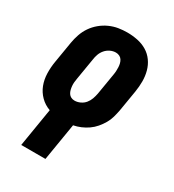

<svg xmlns="http://www.w3.org/2000/svg" viewBox="-180 -631 859 948"><g transform="rotate(30 250.0 -156.5)"><path d="M89 215 125 -4Q94 -15 71 -38Q48 -61 36.5 -91Q25 -121 24 -155.5Q23 -190 29 -225L49 -345Q53 -369 61.5 -394Q70 -419 85 -441Q100 -463 121 -480.5Q142 -498 166.5 -509Q191 -520 216 -524Q241 -528 266 -528Q296 -528 325 -522Q354 -516 378 -501.5Q402 -487 418.5 -464Q435 -441 442.5 -413Q450 -385 450 -355.5Q450 -326 445 -295L425 -175Q421 -155 415.5 -135Q410 -115 399 -96Q388 -77 373.5 -60Q359 -43 341 -30.5Q323 -18 303 -9.5Q283 -1 262 3L227 215ZM207 -106Q223 -106 239 -113.5Q255 -121 265.5 -134Q276 -147 281.5 -162.5Q287 -178 290 -194L310 -314Q312 -325 312.5 -336Q313 -347 312.5 -357.5Q312 -368 309.5 -378Q307 -388 301.5 -396.5Q296 -405 286.5 -409.5Q277 -414 266 -414Q250 -414 234.5 -406.5Q219 -399 208 -386Q197 -373 191.5 -357.5Q186 -342 184 -326L164 -206Q162 -195 161 -184Q160 -173 161 -162.5Q162 -152 164.5 -142Q167 -132 172.5 -123.5Q178 -115 187 -110.5Q196 -106 207 -106Z"/></g></svg>

Font: Iosevka Term Curly Hv Obl
Style: Regular
Weight: 900
Italic angle: -9°
Designer: Belleve Invis
Foundry: Belleve Invis
Version: Version 32.3.0